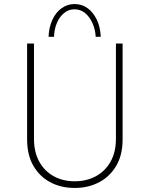

<svg xmlns="http://www.w3.org/2000/svg" viewBox="-20 -921 740 949"><path d="M148 -235Q148 -169 174 -122Q200 -75 245.5 -50Q291 -25 349 -25Q408 -25 454 -50Q500 -75 526.5 -122Q553 -169 553 -235V-706H586V-232Q586 -155 554.5 -101.5Q523 -48 469.5 -20Q416 8 349 8Q282 8 229 -20Q176 -48 145 -101.5Q114 -155 114 -232V-706H148ZM348 -901Q385 -901 413 -880.5Q441 -860 458.5 -823.5Q476 -787 478 -739H453Q451 -776 437 -807Q423 -838 400.5 -856.5Q378 -875 348 -875Q319 -875 296.5 -856.5Q274 -838 261 -807Q248 -776 247 -739H220Q222 -787 239 -823.5Q256 -860 284.5 -880.5Q313 -901 348 -901Z"/></svg>

Font: Josefin Sans Thin ExtraLight
Style: Regular
Weight: 250
Version: Version 2.001